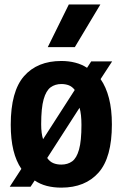

<svg xmlns="http://www.w3.org/2000/svg" viewBox="-20 -828 548 858"><path d="M429.5 -474.5Q454 -439.5 467 -389Q480 -338.5 480 -272Q480 -124 420.5 -56.8Q361 10.5 254 10.5Q219 10.5 189 2.8Q159 -5 135 -21.5L116.5 6.5H23.5L75.5 -73.5Q52 -107.5 40 -156.5Q28 -205.5 28 -270.5Q28 -420 87.5 -487.8Q147 -555.5 254 -555.5Q287 -555.5 316.2 -548Q345.5 -540.5 369 -525L387.5 -553.5H481ZM254 -452.5Q226.5 -452.5 206.2 -437.8Q186 -423 175 -384.2Q164 -345.5 164 -272.5Q164 -231.5 172.5 -206L314 -426Q302.5 -441 287.5 -446.8Q272.5 -452.5 254 -452.5ZM254 -92.5Q282.5 -92.5 302.5 -107Q322.5 -121.5 333.2 -159.8Q344 -198 344 -270Q344 -317.5 335.5 -346.5L191 -122Q202.5 -105.5 218.2 -99Q234 -92.5 254 -92.5ZM193.5 -617.5 287.5 -808H428.5L314.5 -617.5Z"/></svg>

Font: Encode Sans Condensed
Style: Bold
Weight: 700
Width: 3
Designer: Multiple Designers
Foundry: Impallari Type
Version: Version 3.000; ttfautohint (v1.8.3) -l 8 -r 50 -G 200 -x 14 